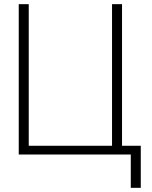

<svg xmlns="http://www.w3.org/2000/svg" viewBox="-20 -742 730 922"><path d="M118 -42V0H518V-42ZM118 -722H70V0H118ZM656 160V-42H566V-722H518V0H608V160Z"/></svg>

Font: Perun ExtraLight
Style: Regular
Weight: 200
Foundry: Copyright (c) Stefan Peev, Context Ltd, 2016
Version: Version 1.089